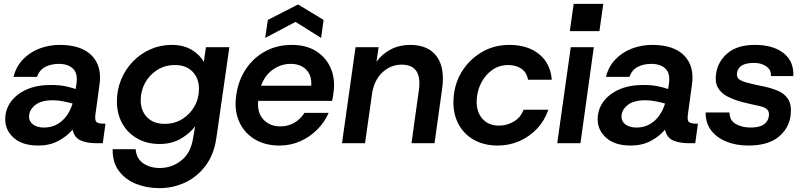

<svg xmlns="http://www.w3.org/2000/svg" viewBox="-20 -740 4151 992"><path d="M178 12Q96 12 51.5 -27.5Q7 -67 7 -123Q7 -174 36 -214Q65 -254 117.5 -277.5Q170 -301 243 -301Q288 -301 320 -294Q352 -287 371 -280L375 -307Q383 -361 357 -385.5Q331 -410 284 -410Q244 -410 214 -394.5Q184 -379 171 -343H50Q63 -396 98.5 -433Q134 -470 183.5 -489Q233 -508 289 -508Q400 -508 454 -453Q508 -398 494 -302L473 -148Q469 -118 478.5 -109.5Q488 -101 518 -101H525L511 0H480Q429 0 396.5 -14.5Q364 -29 355 -70Q325 -35 280.5 -11.5Q236 12 178 12ZM130 -137Q130 -112 151.5 -96.5Q173 -81 207 -81Q260 -81 298.5 -114Q337 -147 355 -205Q334 -211 307 -216.5Q280 -222 253 -222Q192 -222 161 -196.5Q130 -171 130 -137Z M803 232Q738 232 683 210Q628 188 594.5 143.5Q561 99 562 31H681Q684 78 719 103Q754 128 806 128Q868 128 917 89Q966 50 978 -28L988 -87Q960 -50 913.5 -23Q867 4 804 4Q739 4 689 -24.5Q639 -53 611.5 -102.5Q584 -152 584 -217Q584 -275 605.5 -328Q627 -381 666 -421.5Q705 -462 756.5 -485Q808 -508 867 -508Q928 -508 970.5 -482.5Q1013 -457 1033 -420L1044 -496H1165L1098 -28Q1086 57 1043 115Q1000 173 937.5 202.5Q875 232 803 232ZM831 -100Q882 -100 922 -125Q962 -150 985 -191Q1008 -232 1008 -282Q1008 -335 975 -369.5Q942 -404 883 -404Q833 -404 793 -379Q753 -354 730 -312.5Q707 -271 707 -222Q707 -168 740 -134Q773 -100 831 -100Z M1424 12Q1348 12 1293.5 -22Q1239 -56 1214 -115.5Q1189 -175 1201 -251Q1212 -327 1251.5 -385Q1291 -443 1351.5 -475.5Q1412 -508 1488 -508Q1563 -508 1614.5 -475Q1666 -442 1689.5 -386Q1713 -330 1703 -261Q1702 -253 1700.5 -242Q1699 -231 1696 -219H1314Q1308 -157 1341.5 -122Q1375 -87 1428 -87Q1470 -87 1502 -106.5Q1534 -126 1553 -157H1678Q1658 -110 1620 -71.5Q1582 -33 1532 -10.5Q1482 12 1424 12ZM1482 -410Q1432 -410 1390 -380.5Q1348 -351 1329 -297H1588Q1592 -349 1562.5 -379.5Q1533 -410 1482 -410ZM1350 -544 1364 -637 1520 -717 1652 -637 1639 -544 1507 -627Z M2106 0 2144 -273Q2163 -406 2055 -406Q2000 -406 1957.5 -367.5Q1915 -329 1903 -261L1866 0H1747L1817 -496H1936L1925 -421Q1955 -462 1999.5 -485Q2044 -508 2099 -508Q2192 -508 2236 -449Q2280 -390 2264 -279L2225 0Z M2552 12Q2480 12 2427.5 -18Q2375 -48 2347.5 -101.5Q2320 -155 2323 -224Q2326 -304 2365 -368Q2404 -432 2468 -470Q2532 -508 2612 -508Q2706 -508 2765 -460.5Q2824 -413 2831 -328H2708Q2702 -365 2674.5 -384.5Q2647 -404 2605 -404Q2560 -404 2524 -379Q2488 -354 2466.5 -312.5Q2445 -271 2443 -223Q2440 -164 2471.5 -127.5Q2503 -91 2558 -91Q2600 -91 2635.5 -112.5Q2671 -134 2685 -173H2813Q2794 -117 2755 -75.5Q2716 -34 2663.5 -11Q2611 12 2552 12Z M2924 -579 2944 -720H3097L3077 -579ZM2859 0 2929 -496H3048L2979 0Z M3239 12Q3157 12 3112.5 -27.5Q3068 -67 3068 -123Q3068 -174 3097 -214Q3126 -254 3178.5 -277.5Q3231 -301 3304 -301Q3349 -301 3381 -294Q3413 -287 3432 -280L3436 -307Q3444 -361 3418 -385.5Q3392 -410 3345 -410Q3305 -410 3275 -394.5Q3245 -379 3232 -343H3111Q3124 -396 3159.5 -433Q3195 -470 3244.5 -489Q3294 -508 3350 -508Q3461 -508 3515 -453Q3569 -398 3555 -302L3534 -148Q3530 -118 3539.5 -109.5Q3549 -101 3579 -101H3586L3572 0H3541Q3490 0 3457.5 -14.5Q3425 -29 3416 -70Q3386 -35 3341.5 -11.5Q3297 12 3239 12ZM3191 -137Q3191 -112 3212.5 -96.5Q3234 -81 3268 -81Q3321 -81 3359.5 -114Q3398 -147 3416 -205Q3395 -211 3368 -216.5Q3341 -222 3314 -222Q3253 -222 3222 -196.5Q3191 -171 3191 -137Z M3847 12Q3782 12 3731.5 -9Q3681 -30 3653 -68Q3625 -106 3626 -159H3749Q3749 -118 3781.5 -99.5Q3814 -81 3857 -81Q3903 -81 3925.5 -96.5Q3948 -112 3952 -137Q3956 -160 3946 -171.5Q3936 -183 3919.5 -188Q3903 -193 3887 -196Q3869 -200 3846.5 -205Q3824 -210 3810 -214Q3771 -225 3738.5 -241.5Q3706 -258 3689.5 -286.5Q3673 -315 3680 -361Q3690 -424 3740 -466Q3790 -508 3881 -508Q3974 -508 4028 -466Q4082 -424 4079 -347H3963Q3965 -380 3938.5 -397.5Q3912 -415 3877 -415Q3834 -415 3812.5 -401.5Q3791 -388 3788 -363Q3784 -340 3800.5 -329Q3817 -318 3847 -311Q3863 -307 3889 -301Q3915 -295 3928 -293Q3965 -285 3999 -271Q4033 -257 4052 -227.5Q4071 -198 4065 -144Q4056 -75 4001 -31.5Q3946 12 3847 12Z"/></svg>

Font: Host Grotesk SemiBold
Style: Italic
Weight: 600
Italic angle: -8°
Designer: Doğukan Karapınar based on Poppins by Indian Type Foundry, Jonny Pinhorn
Foundry: Element Type
Version: Version 1.001; ttfautohint (v1.8.4.7-5d5b)